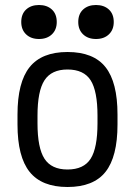

<svg xmlns="http://www.w3.org/2000/svg" viewBox="-20 -738 540 768"><path d="M250 10Q147 10 98.5 -50.5Q50 -111 50 -240V-280Q50 -409 98.5 -469.5Q147 -530 250 -530Q354 -530 402 -469.5Q450 -409 450 -280V-240Q450 -111 402 -50.5Q354 10 250 10ZM250 -60Q315 -60 342.5 -103Q370 -146 370 -245V-275Q370 -374 342.5 -417Q315 -460 250 -460Q186 -460 158 -417Q130 -374 130 -275V-245Q130 -146 158 -103Q186 -60 250 -60ZM136 -582Q104 -582 84.5 -600.5Q65 -619 65 -650Q65 -682 84.5 -700Q104 -718 136 -718Q168 -718 187.5 -700Q207 -682 207 -650Q207 -619 187.5 -600.5Q168 -582 136 -582ZM364 -582Q332 -582 312.5 -600.5Q293 -619 293 -650Q293 -682 312.5 -700Q332 -718 364 -718Q396 -718 415.5 -700Q435 -682 435 -650Q435 -619 415.5 -600.5Q396 -582 364 -582Z"/></svg>

Font: M PLUS 1 Code
Style: Regular
Weight: 400
Designer: Coji Morishita
Foundry: UNDERFOREST DESIGN
Version: Version 1.005